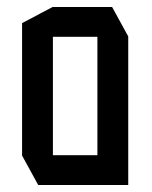

<svg xmlns="http://www.w3.org/2000/svg" viewBox="-20 -528 435 548"><path d="M131 -423V-508H300L346 -424V-423ZM89 0 43 -84V-85H258V0ZM43 -85V-462L130 -508H131V-85ZM258 0V-423H346V0Z"/></svg>

Font: Foldit
Style: Regular
Weight: 400
Version: Version 1.003